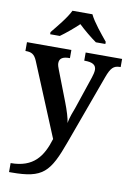

<svg xmlns="http://www.w3.org/2000/svg" viewBox="-106 -831 786 1137"><g transform="rotate(10 287.0 -263.0)"><path d="M129 -606H187C218 -628 265 -667 295 -696C325 -667 372 -628 404 -606H461V-619C430 -657 376 -721 355 -766H235C214 -721 160 -657 129 -619ZM31 240H45C235 240 273 196 343 2L494 -412C515 -470 532 -487 570 -487H574V-536H355V-487H359C403 -487 427 -475 427 -444C427 -432 422 -411 417 -397L351 -201C343 -180 326 -138 322 -106C318 -135 305 -178 286 -227L216 -408C211 -420 206 -435 206 -446C206 -476 228 -487 266 -487H269V-536H2V-483H5C37 -483 56 -475 72 -437L254 2C221 110 169 186 31 186Z"/></g></svg>

Font: Noto Serif Semi
Style: Regular
Weight: 600
Designer: Monotype Design Team
Foundry: Monotype Imaging Inc.
Version: Version 1.002